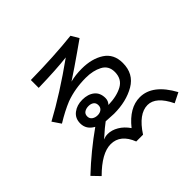

<svg xmlns="http://www.w3.org/2000/svg" viewBox="-180 -920 1279 1279"><g transform="rotate(-45 460.0 -280.5)"><path d="M796 124Q738 4 660 4Q576 4 499 123H435Q393 15 302 15Q217 15 109 123L57 69Q179 -46 311 -139Q256 -169 256 -226Q256 -274 291 -301Q326 -328 377 -328Q430 -328 462.5 -302Q495 -276 495 -226Q495 -200 476 -180Q558 -182 610 -211Q662 -240 662 -306Q662 -364 613.5 -389.5Q565 -415 497 -415Q396 -415 308 -383Q244 -357 169 -311L129 -370Q301 -463 499 -605Q399 -593 228 -589V-663Q451 -666 623 -685L655 -631L574 -574Q490 -515 412 -464Q461 -477 521 -477Q616 -477 679 -436Q742 -395 742 -310Q742 -208 659.5 -160Q577 -112 461 -112Q444 -112 386 -116Q360 -98 293 -38Q302 -42 312.5 -44.5Q323 -47 336 -47Q373 -47 410.5 -25Q448 -3 476 38Q561 -69 660 -69Q780 -69 866 89ZM377 -269Q354 -269 338 -258.5Q322 -248 322 -226Q322 -205 338 -193.5Q354 -182 377 -182Q399 -182 413.5 -193.5Q428 -205 428 -226Q428 -248 413.5 -258.5Q399 -269 377 -269Z"/></g></svg>

Font: LINE Seed Sans KR Regular
Style: Regular
Weight: 400
Designer: LINE VX Design & Sandoll Inc & Dalton Maag Ltd
Foundry: Sandoll Inc.
Version: Version 1.000